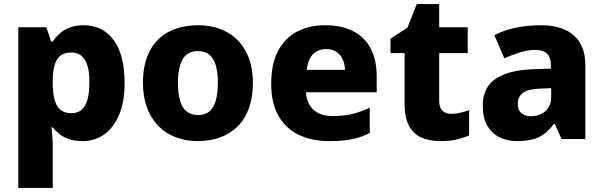

<svg xmlns="http://www.w3.org/2000/svg" viewBox="-20 -683 2963 943"><path d="M391 -559Q484 -559 538 -486.5Q592 -414 592 -276Q592 -183 565 -119Q538 -55 491.5 -22.5Q445 10 386 10Q346 10 318 0Q290 -10 271 -25.5Q252 -41 239 -57H233Q235 -38 237 -15.5Q239 7 239 34V240H70V-549H208L231 -479H239Q254 -501 274 -519Q294 -537 323 -548Q352 -559 391 -559ZM330 -425Q297 -425 277.5 -410Q258 -395 249 -366Q240 -337 239 -292V-277Q239 -228 247.5 -195Q256 -162 276 -144.5Q296 -127 332 -127Q361 -127 380.5 -143.5Q400 -160 409.5 -193.5Q419 -227 419 -278Q419 -355 396.5 -390Q374 -425 330 -425Z M1222 -276Q1222 -208 1203.5 -154.5Q1185 -101 1149.5 -64.5Q1114 -28 1064 -9Q1014 10 951 10Q892 10 842.5 -9Q793 -28 757.5 -64.5Q722 -101 702 -154.5Q682 -208 682 -276Q682 -367 714.5 -430.5Q747 -494 808 -526.5Q869 -559 954 -559Q1032 -559 1092.5 -526.5Q1153 -494 1187.5 -430.5Q1222 -367 1222 -276ZM854 -276Q854 -226 864 -190Q874 -154 896 -136Q918 -118 953 -118Q988 -118 1009 -136Q1030 -154 1040 -190Q1050 -226 1050 -276Q1050 -327 1040 -361.5Q1030 -396 1008.5 -414Q987 -432 952 -432Q900 -432 877 -392Q854 -352 854 -276Z M1577 -559Q1656 -559 1712.5 -531Q1769 -503 1799.5 -447Q1830 -391 1830 -309V-230H1483Q1485 -177 1518.5 -145Q1552 -113 1615 -113Q1667 -113 1709 -123Q1751 -133 1796 -154V-30Q1756 -9 1710 0.5Q1664 10 1596 10Q1513 10 1449 -20Q1385 -50 1348.5 -112.5Q1312 -175 1312 -271Q1312 -369 1345.5 -432.5Q1379 -496 1438.5 -527.5Q1498 -559 1577 -559ZM1582 -442Q1542 -442 1517 -416.5Q1492 -391 1487 -340H1674Q1674 -369 1663.5 -391.5Q1653 -414 1632.5 -428Q1612 -442 1582 -442Z M2196 -124Q2220 -124 2241.5 -129.5Q2263 -135 2284 -142V-18Q2257 -6 2223.5 2Q2190 10 2143 10Q2091 10 2051.5 -6.5Q2012 -23 1989.5 -63.5Q1967 -104 1967 -177V-422H1898V-493L1981 -547L2027 -663H2137V-549H2277V-422H2137V-187Q2137 -156 2152.5 -140Q2168 -124 2196 -124Z M2639 -559Q2742 -559 2798.5 -509Q2855 -459 2855 -363V0H2738L2705 -74H2701Q2678 -45 2653.5 -26Q2629 -7 2597 1.5Q2565 10 2519 10Q2471 10 2433 -9Q2395 -28 2373 -66.5Q2351 -105 2351 -165Q2351 -252 2413 -295Q2475 -338 2595 -343L2686 -346V-359Q2686 -402 2666 -420Q2646 -438 2610 -438Q2575 -438 2535.5 -426Q2496 -414 2457 -397L2408 -510Q2453 -534 2511 -546.5Q2569 -559 2639 -559ZM2636 -248Q2574 -246 2548.5 -227Q2523 -208 2523 -173Q2523 -142 2541 -127Q2559 -112 2587 -112Q2629 -112 2658 -137Q2687 -162 2687 -206V-250Z"/></svg>

Font: Noto Sans Khmer ExtraBold
Style: Regular
Weight: 800
Version: Version 2.003